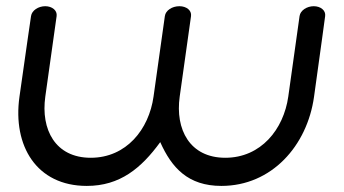

<svg xmlns="http://www.w3.org/2000/svg" viewBox="-20 -611 1129 631"><path d="M43.9 -292.6C21.4 -132 99.8 0 265.2 0C374.2 0 444.1 -58.1 506.6 -143.9C544.4 -59.4 598.1 0 707.5 0C872.9 0 989.4 -132 1012 -292.6C1034.3 -451.5 1048.6 -558.2 1048.6 -558.2C1051.2 -576.7 1033.7 -590.6 1011.1 -590.6C988.6 -590.6 967.1 -576.8 964.5 -558.2C964.5 -558.2 942.7 -402.9 927.4 -293.6C912.2 -185.9 837.4 -92.5 720.4 -92.5C603.5 -92.5 555.4 -185.8 570.6 -293.6C586 -402.9 607.8 -558.2 607.8 -558.2C610.4 -576.8 592.6 -590.6 569.7 -590.6C545.5 -590.6 524.4 -576.8 521.8 -558.2C521.8 -558.2 500 -402.9 484.6 -293.6C469.5 -185.8 395.2 -92.5 278.2 -92.5C161.3 -92.5 113.7 -185.8 128.9 -293.6C144.2 -402.9 166.1 -558.2 166.1 -558.2C168.7 -576.8 151.1 -590.6 128.6 -590.6C106 -590.6 84.6 -576.7 82 -558.2C82 -558.2 66.3 -451.5 43.9 -292.6Z"/></svg>

Font: Hi.
Style: Bold
Weight: 400
Designer: Mew Too, Robert Jablonski
Foundry: Cannot Into Space Fonts
Version: Version 1.996